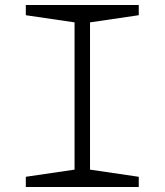

<svg xmlns="http://www.w3.org/2000/svg" viewBox="-20 -750 660 770"><path d="M83.5 -41 294.5 -72 279 -40V-690L294.5 -658L83.5 -689V-730H536.5V-689L325.5 -658L341 -690V-40L325.5 -72L536.5 -41V0H83.5Z"/></svg>

Font: Monaspace Xenon Var ExtraLight
Style: Regular
Weight: 200
Designer: Riley Cran and the Lettermatic Team
Version: Version 1.200 (Monaspace Xenon Var)